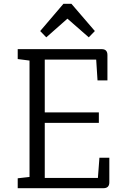

<svg xmlns="http://www.w3.org/2000/svg" viewBox="-20 -988 667 1008"><path d="M73 -730H514Q544 -730 544 -699V-566H492L485 -675H215V-398H499V-343H215V-54H494L502 -160H554V-31Q554 0 523 0H73V-52L135 -59V-670L73 -678ZM478 -825 446 -792 334 -890 223 -792 191 -825 313 -968H355Z"/></svg>

Font: Fauna One
Style: Regular
Weight: 400
Version: Version 1.001